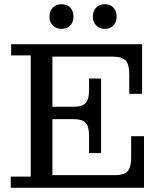

<svg xmlns="http://www.w3.org/2000/svg" viewBox="-20 -892 773 912"><path d="M478 -755Q453 -755 437 -771Q421 -787 421 -813Q421 -840 437 -856Q453 -872 478 -872Q503 -872 518.5 -856Q534 -840 534 -813Q534 -787 518.5 -771Q503 -755 478 -755ZM272 -755Q247 -755 231 -771Q215 -787 215 -813Q215 -840 231 -856Q247 -872 272 -872Q298 -872 313.5 -856Q329 -840 329 -813Q329 -787 313.5 -771Q298 -755 272 -755ZM31 0V-53H126V-629H33V-682H655V-446H594V-539Q594 -586 577 -604.5Q560 -623 516 -623H229V-385H331Q371 -385 387 -403Q403 -421 403 -464V-519H460V-165H403V-247Q403 -291 387 -308.5Q371 -326 331 -326H229V-60H525Q569 -60 586 -78.5Q603 -97 603 -143V-245H664V0Z"/></svg>

Font: Montagu Slab 16pt
Style: Regular
Weight: 400
Designer: Florian Karsten
Foundry: Florian Karsten
Version: Version 1.000; ttfautohint (v1.8.3)